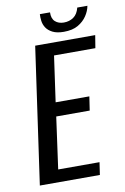

<svg xmlns="http://www.w3.org/2000/svg" viewBox="-83 -769 532 819"><g transform="rotate(-10 183.0 -360.0)"><path d="M22 0 106 -591H366L357 -536H178L150 -338H296L287 -278H142L111 -54H290L282 0ZM237 -628Q207 -628 188.5 -637.5Q170 -647 161 -661Q152 -675 150 -691Q148 -707 149 -720H193Q192 -693 206.5 -680Q221 -667 244 -667Q268 -667 286 -679.5Q304 -692 311 -720H355Q351 -698 337 -677Q323 -656 299 -642Q275 -628 237 -628Z"/></g></svg>

Font: Alumni Sans Thin Medium
Style: Italic
Weight: 500
Italic angle: -8°
Version: Version 1.016